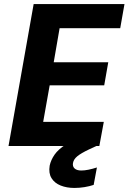

<svg xmlns="http://www.w3.org/2000/svg" viewBox="-20 -720 634 947"><path d="M22 0 146 -700H594L573 -581H274L245 -413H514L494 -299H225L193 -119H492L470 0ZM347 207Q309 207 279 195Q249 183 234 158.5Q219 134 225 97Q231 69 249 43Q267 17 304.5 -7.5Q342 -32 404 -57L451 -76L471 -7L419 17Q379 36 361 51Q343 66 340 84Q337 101 348 111Q359 121 381 121Q397 121 416.5 117Q436 113 458 106L442 192Q421 199 396.5 203Q372 207 347 207Z"/></svg>

Font: DM Sans 20pt Black
Style: Italic
Weight: 900
Italic angle: -10°
Version: Version 4.004;gftools[0.9.30]